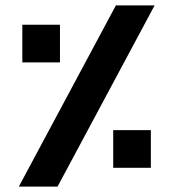

<svg xmlns="http://www.w3.org/2000/svg" viewBox="-20 -694 645 714"><path d="M411 -674H555L194 0H50ZM63 -602H203V-462H63ZM401 -210H541V-70H401Z"/></svg>

Font: Noto Kufi Arabic Black
Style: Regular
Weight: 900
Designer: Monotype Design Team, David Williams, Khaled Hosny
Foundry: Google LLC
Version: Version 2.109; ttfautohint (v1.8.4.7-5d5b)